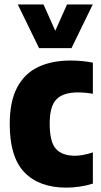

<svg xmlns="http://www.w3.org/2000/svg" viewBox="-20 -828 452 858"><path d="M276.5 10.5Q155 10.5 89.2 -57.8Q23.5 -126 23.5 -273.5Q23.5 -375 56.8 -437.5Q90 -500 151 -528.8Q212 -557.5 295 -557.5Q348 -557.5 395 -548V-409Q361 -415 328 -415Q262 -415 232 -383.8Q202 -352.5 202 -276.5Q202 -193.5 230 -162.8Q258 -132 315 -132Q349.5 -132 395 -147V-7.5Q367 1.5 336 6Q305 10.5 276.5 10.5ZM154.5 -613 59.5 -808H174.5L227 -690.5L279.5 -808H394.5L299.5 -613Z"/></svg>

Font: Encode Sans Cnd XBd
Style: Regular
Weight: 800
Width: 3
Designer: Multiple Designers
Foundry: Impallari Type
Version: Version 3.002; ttfautohint (v1.8.3) -l 8 -r 50 -G 200 -x 14 